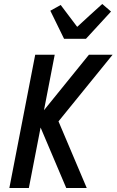

<svg xmlns="http://www.w3.org/2000/svg" viewBox="-20 -945 590 965"><path d="M313 0 184 -304 125 0H27L157 -670H255L201 -391L427 -670H546L274 -335L416 0ZM302 -750 233 -891 285 -920 368 -810 430 -867 494 -925 538 -887 412 -750Z"/></svg>

Font: Lode Dark
Style: Bold Italic
Weight: 700
Italic angle: -11°
Monospace: yes
Designer: Belleve Invis
Foundry: Belleve Invis
Version: Version 29.2.0; ttfautohint (v1.8.3)